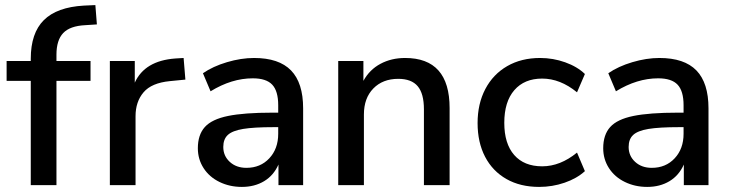

<svg xmlns="http://www.w3.org/2000/svg" viewBox="-20 -728 2874 755"><path d="M202 -488H336V-410H202V0H101V-410H6V-488H101V-497Q101 -598 152.5 -649Q204 -700 310 -706L355 -708L361 -632L315 -629Q255 -626 228.5 -598Q202 -570 202 -513Z M709 -415 648 -409Q576 -402 544.5 -365Q513 -328 513 -271V0H412V-488H510V-403Q549 -489 669 -498L702 -500Z M1172 -302V0H1075V-81Q1056 -38 1018.5 -15.5Q981 7 931 7Q883 7 843 -12.5Q803 -32 780.5 -67Q758 -102 758 -145Q758 -198 785.5 -228.5Q813 -259 876.5 -272Q940 -285 1051 -285H1074V-314Q1074 -370 1050.5 -395Q1027 -420 974 -420Q891 -420 808 -369L778 -440Q817 -467 872.5 -483.5Q928 -500 979 -500Q1077 -500 1124.5 -451Q1172 -402 1172 -302ZM1074 -202V-228H1056Q978 -228 936 -221Q894 -214 876 -197.5Q858 -181 858 -150Q858 -115 883.5 -91.5Q909 -68 949 -68Q1004 -68 1039 -105.5Q1074 -143 1074 -202Z M1748 -303V0H1647V-298Q1647 -360 1622.5 -389Q1598 -418 1546 -418Q1485 -418 1448 -380Q1411 -342 1411 -278V0H1310V-488H1409V-410Q1433 -454 1476 -477Q1519 -500 1573 -500Q1748 -500 1748 -303Z M1858 -244Q1858 -320 1888.5 -378Q1919 -436 1974.5 -468Q2030 -500 2104 -500Q2155 -500 2202.5 -483Q2250 -466 2280 -437L2249 -365Q2183 -419 2112 -419Q2042 -419 2002.5 -373.5Q1963 -328 1963 -245Q1963 -163 2002 -118.5Q2041 -74 2112 -74Q2183 -74 2249 -128L2280 -55Q2248 -26 2200 -9.5Q2152 7 2100 7Q2026 7 1971.5 -24Q1917 -55 1887.5 -111.5Q1858 -168 1858 -244Z M2766 -302V0H2669V-81Q2650 -38 2612.5 -15.5Q2575 7 2525 7Q2477 7 2437 -12.5Q2397 -32 2374.5 -67Q2352 -102 2352 -145Q2352 -198 2379.5 -228.5Q2407 -259 2470.5 -272Q2534 -285 2645 -285H2668V-314Q2668 -370 2644.5 -395Q2621 -420 2568 -420Q2485 -420 2402 -369L2372 -440Q2411 -467 2466.5 -483.5Q2522 -500 2573 -500Q2671 -500 2718.5 -451Q2766 -402 2766 -302ZM2668 -202V-228H2650Q2572 -228 2530 -221Q2488 -214 2470 -197.5Q2452 -181 2452 -150Q2452 -115 2477.5 -91.5Q2503 -68 2543 -68Q2598 -68 2633 -105.5Q2668 -143 2668 -202Z"/></svg>

Font: wassup Sans
Style: Medium
Weight: 600
Version: Version 2.001